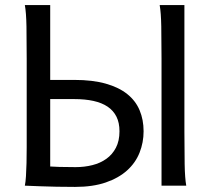

<svg xmlns="http://www.w3.org/2000/svg" viewBox="-20 -733 846 758"><path d="M178.2 -712.9V-417.5H273.4Q345.7 -417.5 397.5 -402.8Q449.2 -388.2 482.4 -361.6Q515.6 -335 531.2 -297.6Q546.9 -260.3 546.9 -214.8Q546.9 -170.4 531 -130.4Q515.1 -90.3 481.9 -60.3Q448.7 -30.3 397.7 -12.7Q346.7 4.9 276.4 4.9Q238.8 4.9 203.4 4.2Q168 3.4 140.1 2.4Q107.4 1.5 78.1 0Q81.1 -14.6 82.5 -37.6Q84 -60.5 84.7 -89.4Q85.4 -118.2 85.4 -151.9V-500.5Q85.4 -572.8 84.5 -628.2Q83.5 -683.6 78.1 -712.9ZM178.2 -75.7Q191.9 -74.7 214.6 -74Q237.3 -73.2 278.3 -73.2Q313.5 -73.2 344.7 -81.1Q376 -88.9 399.9 -106Q423.8 -123 437.7 -149.9Q451.7 -176.8 451.7 -214.8Q451.7 -248.5 439.7 -272.5Q427.7 -296.4 405 -311.8Q382.3 -327.1 349.1 -334.5Q315.9 -341.8 273.4 -341.8H178.2ZM708 -712.9V-212.4Q708 -140.1 709 -84.7Q710 -29.3 715.3 0H617.7V-500.5Q617.7 -572.8 616.7 -628.2Q615.7 -683.6 610.4 -712.9Z"/></svg>

Font: Andika FrenchTight
Style: Regular
Weight: 400
Designer: Victor Gaultney, Annie Olsen, Julie Remington, Don Collingsworth, Eric Hays, Becca Hirsbrunner
Foundry: SIL International
Version: Version 5.000 ; Dig1 Dig4Opn Dig7 LnSpcTght